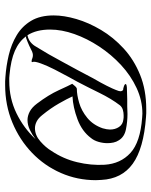

<svg xmlns="http://www.w3.org/2000/svg" viewBox="59 -644 589 747"><g transform="rotate(90 353.5 -270.5)"><path d="M311 4Q304 4 296 4Q288 4 280 3Q237 0 194.5 -10Q152 -20 117 -41Q82 -62 61 -97Q40 -132 40 -185Q40 -225 54 -273Q68 -321 96.5 -369Q125 -417 168.5 -457Q212 -497 271 -521Q330 -545 405 -545Q413 -545 420.5 -545Q428 -545 436 -544Q558 -535 617 -492.5Q676 -450 680 -370Q680 -365 680.5 -359.5Q681 -354 681 -349Q681 -277 653 -213Q625 -149 574.5 -100.5Q524 -52 456.5 -24Q389 4 311 4ZM95 -171Q95 -118 117 -83H118Q133 -86 144 -95Q155 -104 162 -117Q192 -165 219 -216Q236 -247 252.5 -277.5Q269 -308 285 -339Q302 -368 314 -392Q326 -416 330 -427Q335 -439 335 -444Q335 -451 330 -455Q325 -455 316 -458Q307 -461 307 -465Q307 -467 312.5 -468.5Q318 -470 332 -470Q347 -471 365.5 -471Q384 -471 394 -471Q401 -471 408.5 -471.5Q416 -472 424 -472Q453 -472 483 -466Q513 -460 526 -438Q532 -429 534.5 -417.5Q537 -406 537 -394Q537 -377 532 -359.5Q527 -342 517 -330Q491 -295 444 -277.5Q397 -260 355 -258Q364 -238 382.5 -205.5Q401 -173 428 -140Q440 -125 453 -118.5Q466 -112 479 -112Q506 -112 530 -133Q554 -154 567 -176Q598 -222 611 -276Q624 -330 621 -383Q617 -445 575 -483.5Q533 -522 438 -529Q434 -529 430 -529.5Q426 -530 422 -530Q371 -530 322.5 -507.5Q274 -485 233 -447Q192 -409 161 -362Q130 -315 112.5 -265.5Q95 -216 95 -171ZM295 -12Q363 -12 420.5 -40Q478 -68 521 -114Q504 -101 485 -92Q466 -83 447 -83Q431 -83 414.5 -91.5Q398 -100 383 -120Q349 -165 331 -204.5Q313 -244 306 -257Q306 -257 313.5 -266Q321 -275 326 -275Q349 -275 380 -284Q411 -293 438.5 -315.5Q466 -338 479 -375Q484 -392 484 -404Q484 -424 474 -439Q464 -454 445 -456Q441 -457 437 -457Q433 -457 428 -457Q418 -457 407.5 -454Q397 -451 390 -443Q364 -409 341 -362Q318 -315 298 -277Q293 -268 279.5 -243.5Q266 -219 251 -189.5Q236 -160 227 -135.5Q218 -111 221 -103Q221 -102 221.5 -101.5Q222 -101 222 -101Q222 -99 218 -99Q213 -99 207.5 -101.5Q202 -104 194 -104Q189 -104 181 -101Q174 -97 158.5 -90Q143 -83 129 -78Q124 -76 121 -78Q141 -50 177.5 -34Q214 -18 271 -13Q277 -12 283 -12Q289 -12 295 -12Z"/></g></svg>

Font: Italianno
Style: Regular
Weight: 400
Designer: Robert E. Leuschke
Foundry: Robert E. Leuschke
Version: Version 1.100; ttfautohint (v1.8.3)